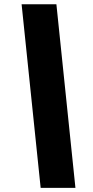

<svg xmlns="http://www.w3.org/2000/svg" viewBox="-20 -782 439 911"><path d="M172.9 109.4 82.5 -761.7H247.6L337.9 109.4Z"/></svg>

Font: Inter 28pt Black
Style: Italic
Weight: 900
Italic angle: -9.3988°
Designer: Rasmus Andersson
Foundry: rsms
Version: Version 4.001;git-66647c0bb